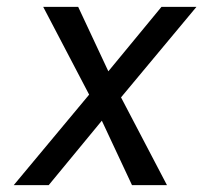

<svg xmlns="http://www.w3.org/2000/svg" viewBox="-20 -540 640 560"><path d="M20 0 240 -264 106 -520H208L296 -332L451 -520H553L333 -256L467 0H365L277 -188L122 0Z"/></svg>

Font: Iosevka SS04 Extended
Style: Italic
Weight: 400
Width: 7
Italic angle: -9°
Monospace: yes
Designer: Belleve Invis
Foundry: Belleve Invis
Version: Version 19.0.0; ttfautohint (v1.8.4)